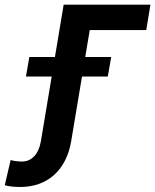

<svg xmlns="http://www.w3.org/2000/svg" viewBox="-153 -565 646 799"><path d="M473 -545.5H111.9L75.6 -327.8H-30.9L-45.1 -246.4H62.1L40.1 -114.7L17 23.4C7.8 77.4 -22.4 107.2 -60.7 107.2C-76.7 107.2 -96.6 105.1 -108.7 100.9L-133.2 206C-109.4 211.6 -92 213.1 -68.2 213.1C45.5 213.1 123.2 141.7 143.1 23.4L147 0L188.2 -246.4H295.5L309.7 -327.8H201.7L220.5 -440H455.6Z"/></svg>

Font: Margiela Sans Semi Bold
Style: Italic
Weight: 600
Italic angle: -9.39999°
Designer: Stefan Endress, Andreas Faust
Version: Version 1.100;FEAKit 1.0